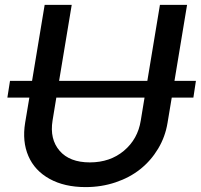

<svg xmlns="http://www.w3.org/2000/svg" viewBox="-20 -747 815 779"><path d="M774.9 -419 764.6 -350.9H676.8L659.8 -248.9Q650.6 -192.1 621.6 -143.8Q592.7 -95.5 549.7 -61.1Q506.7 -26.6 449.2 -7.3Q391.7 12.1 327.4 12.1Q241.5 12.1 181.1 -21.3Q120.7 -54.7 95.2 -113.8Q69.6 -172.9 82 -248.9L99.1 -350.9H9.9L20.6 -419H110.1L161.2 -727.3H271L219.8 -419H577.8L628.9 -727.3H739L687.9 -419ZM566.4 -350.9H208.5L193.2 -257.8Q181.1 -182.5 221.8 -135.3Q262.4 -88.1 344.5 -88.1Q426.5 -88.1 482.8 -135.3Q539.1 -182.5 551.1 -257.8Z"/></svg>

Font: Karasuma Gothic
Style: Medium Italic
Weight: 500
Italic angle: 9.39998°
Designer: Rasmus Andersson / Ryoko Nishizuka
Foundry: Genbu
Version: Version 1.00